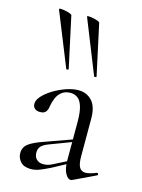

<svg xmlns="http://www.w3.org/2000/svg" viewBox="-113 -797 647 872"><g transform="rotate(15 210.5 -361.5)"><path d="M288 -474 187 -727Q185 -731 193.5 -731Q202 -731 214.5 -728.5Q227 -726 236.5 -722.5Q246 -719 247 -716L299 -476Q300 -474 294.5 -472.5Q289 -471 288 -474ZM157 -474 55 -727Q54 -731 62.5 -731Q71 -731 83.5 -728.5Q96 -726 105.5 -722.5Q115 -719 116 -716L168 -476Q169 -474 163.5 -472.5Q158 -471 157 -474ZM314 6Q310 8 306 8Q293 8 281 -13.5Q269 -35 269 -76V-255Q269 -302 260.5 -328Q252 -354 237.5 -364Q223 -374 205 -374Q180 -374 164 -361.5Q148 -349 140 -330Q132 -311 129 -292Q128 -278 120.5 -266Q113 -254 92 -254Q76 -254 67 -262Q58 -270 58 -284Q58 -302 76 -321.5Q94 -341 121.5 -357.5Q149 -374 179.5 -384.5Q210 -395 237 -395Q275 -395 300 -368.5Q325 -342 325 -285V-108Q325 -73 334 -57Q343 -41 363 -41Q381 -41 413 -54Q418 -56 420 -50.5Q422 -45 417 -43ZM118 7Q86 7 70 -10.5Q54 -28 54 -51Q54 -79 76 -95.5Q98 -112 148 -129L279 -176L282 -165L166 -121Q143 -112 133.5 -101Q124 -90 124 -73Q124 -52 136 -40.5Q148 -29 167 -29Q178 -29 188 -31.5Q198 -34 208 -39L293 -82L295 -70L208 -23Q178 -8 158 -0.5Q138 7 118 7Z"/></g></svg>

Font: Cormorant Light
Style: Regular
Weight: 400
Version: Version 4.000